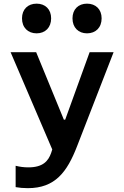

<svg xmlns="http://www.w3.org/2000/svg" viewBox="-20 -806 660 1025"><path d="M175.5 -628C221.5 -628 253 -659 253 -708C253 -756.5 221.5 -786.5 175.5 -786.5C129 -786.5 97.5 -756.5 97.5 -708C97.5 -659 129 -628 175.5 -628ZM444.5 -628C491 -628 522.5 -659 522.5 -708C522.5 -756.5 491 -786.5 444.5 -786.5C398.5 -786.5 367 -756.5 367 -708C367 -659 398.5 -628 444.5 -628ZM36.5 -527.5 259 -8 253 10.5C238 53.5 209.5 87.5 131.5 87.5C107 87.5 85.5 84.5 63.5 79V193C84 196.5 104.5 198.5 128.5 198.5C274 198.5 338 113 391.5 -25.5L586.5 -527.5H458.5L328 -167H321L173 -527.5Z"/></svg>

Font: Monaspace Neon SemiBold
Style: Regular
Weight: 600
Designer: Riley Cran & the Lettermatic Team
Foundry: Lettermatic
Version: Version 1.200 (Monaspace Neon)